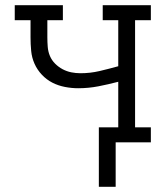

<svg xmlns="http://www.w3.org/2000/svg" viewBox="-20 -550 640 742"><path d="M362 172V-58H437V-234Q399 -224 360.5 -216.5Q322 -209 282 -209Q257 -209 231 -214Q205 -219 182.5 -230.5Q160 -242 142 -261Q124 -280 113.5 -303.5Q103 -327 100.5 -353Q98 -379 98 -405V-472H37V-530H223V-472H163V-405Q163 -387 164.5 -368.5Q166 -350 173 -333.5Q180 -317 193 -304Q206 -291 222 -282.5Q238 -274 255.5 -270.5Q273 -267 291 -267Q329 -267 365 -275.5Q401 -284 437 -294V-472H377V-530H563V-472H502V-58H563V0H427V172Z"/></svg>

Font: Iosevka Curly Slab LtEx
Style: Regular
Weight: 300
Width: 7
Monospace: yes
Designer: Belleve Invis
Foundry: Belleve Invis
Version: Version 11.1.0; ttfautohint (v1.8.3)